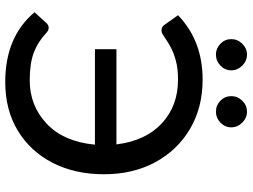

<svg xmlns="http://www.w3.org/2000/svg" viewBox="-132 -798 939 714"><g transform="rotate(90 337.0 -441.5)"><path d="M285.5 8Q117.5 8 26 -101L68 -147Q75.5 -153.5 83.5 -153.5Q93.5 -153.5 102 -145.5Q136.5 -113 176.8 -98Q217 -83 279 -83Q373.5 -83 440.5 -146.2Q507.5 -209.5 518.5 -325.5H163.5V-405.5H517.5Q504 -514.5 439 -574.5Q374 -634.5 277 -634.5Q235.5 -634.5 206.2 -626.5Q177 -618.5 157 -607.8Q137 -597 123.5 -587.5Q114.5 -581 107.5 -577Q100.5 -573 94.5 -573Q79 -573 72 -585.5L37 -634.5Q132 -726 276.5 -726Q380.5 -726 459.8 -679.2Q539 -632.5 583.8 -549.8Q628.5 -467 628.5 -359Q628.5 -251 586 -168.2Q543.5 -85.5 466.5 -38.8Q389.5 8 285.5 8ZM183 -775.5Q160.5 -775.5 143.2 -792.2Q126 -809 126 -832.5Q126 -856 143.2 -873.5Q160.5 -891 183 -891Q207 -891 224.5 -873.5Q242 -856 242 -832.5Q242 -809 224.5 -792.2Q207 -775.5 183 -775.5ZM396 -775.5Q372 -775.5 355 -792.2Q338 -809 338 -832.5Q338 -856 355 -873.5Q372 -891 396 -891Q419 -891 436.5 -873.5Q454 -856 454 -832.5Q454 -809 436.5 -792.2Q419 -775.5 396 -775.5Z"/></g></svg>

Font: Verano Sans Medium
Style: Regular
Weight: 500
Designer: Lukasz Dziedzic with Adam Twardoch and Botio Nikoltchev
Foundry: tyPoland Lukasz Dziedzic
Version: Version 3.001;December 28, 2019;FontCreator 12.0.0.2547 64-b